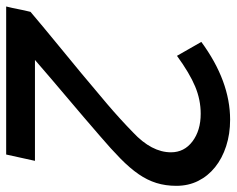

<svg xmlns="http://www.w3.org/2000/svg" viewBox="-100 -658 748 607"><g transform="rotate(90 273.5 -354.0)"><path d="M-10 0Q-5 -20 -1.5 -38.5Q2 -57 7 -77Q53 -116 102.5 -156.5Q152 -197 201.5 -238Q251 -279 298.5 -319.5Q346 -360 388 -401Q451 -460 451 -521Q451 -563 416.5 -589Q382 -615 329 -615Q285 -615 243 -597.5Q201 -580 146 -540Q135 -560 124 -578.5Q113 -597 102 -617Q226 -708 348 -708Q393 -708 431.5 -695.5Q470 -683 498 -660.5Q526 -638 541.5 -607Q557 -576 557 -538Q557 -504 548 -475Q539 -446 520 -418.5Q501 -391 471 -361.5Q441 -332 400 -297Q340 -245 279.5 -194Q219 -143 159 -91H478Q473 -68 468 -45.5Q463 -23 458 0Z"/></g></svg>

Font: Rosa Sans Medium
Style: Italic
Weight: 500
Italic angle: -12°
Designer: Pentagram / MCKL
Foundry: Pentagram / MCKL
Version: Version 1.005;September 16, 2019;FontCreator 11.5.0.2425 64-